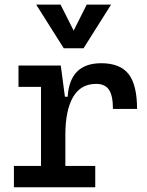

<svg xmlns="http://www.w3.org/2000/svg" viewBox="-20 -796 626 816"><path d="M257.8 -222.7V-90.8H384.8V0H39.1V-90.8H154.3V-426.8H58.6V-517.6H238.3L255.9 -384.8H267.6Q276.4 -527.3 410.2 -527.3Q490.2 -527.3 526.4 -481.4Q562.5 -435.5 562.5 -333H460Q460 -389.6 443.1 -414.6Q426.3 -439.5 388.7 -439.5Q322.8 -439.5 290.3 -383.1Q257.8 -326.7 257.8 -222.7ZM251 -590.8 133.8 -776.4H237.3L293 -666L348.6 -776.4H452.1L335 -590.8Z"/></svg>

Font: CaskaydiaCove NFP
Style: Regular
Weight: 400
Designer: Aaron Bell
Foundry: Saja Typeworks
Version: Version 2111.001; VTT 6.35;Nerd Fonts 3.1.1